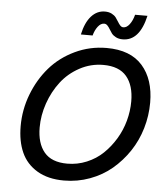

<svg xmlns="http://www.w3.org/2000/svg" viewBox="-59 -941 864 1004"><g transform="rotate(5 372.5 -439.5)"><path d="M555.7 -752.4Q535.2 -752.4 520.3 -760Q505.4 -767.6 497.3 -778.3Q489.3 -789.1 483.2 -799.8Q477.1 -810.5 469.7 -818.1Q462.4 -825.7 452.6 -825.7Q434.6 -825.7 419.7 -806.2Q404.8 -786.6 397.5 -758.8H335.9Q349.6 -822.3 379.6 -855.7Q409.7 -889.2 451.2 -889.2Q471.7 -889.2 486.6 -881.6Q501.5 -874 509.5 -863.3Q517.6 -852.5 523.9 -841.6Q530.3 -830.6 537.4 -823Q544.4 -815.4 553.7 -815.4Q571.3 -815.4 586.4 -835.4Q601.6 -855.5 609.4 -886.2H674.3Q644 -752.4 555.7 -752.4ZM314 9.8Q230 9.8 173.1 -24.2Q116.2 -58.1 90.1 -116.5Q64 -174.8 64 -254.4Q64 -340.8 95 -421.6Q126 -502.4 179.4 -564.2Q232.9 -626 310.8 -663.1Q388.7 -700.2 477.1 -700.2Q602.1 -700.2 665 -628.7Q728 -557.1 728 -435.1Q728 -366.2 708.5 -300Q689 -233.9 651.9 -178.2Q614.7 -122.6 564.7 -80.3Q514.6 -38.1 449.7 -14.2Q384.8 9.8 314 9.8ZM323.2 -79.6Q377 -79.6 425.5 -99.9Q474.1 -120.1 510.5 -155Q546.9 -189.9 574 -234.9Q601.1 -279.8 615 -330.8Q628.9 -381.8 628.9 -433.1Q628.9 -516.6 589.6 -563.5Q550.3 -610.4 467.3 -610.4Q400.9 -610.4 342.8 -578.9Q284.7 -547.4 246.1 -496.8Q207.5 -446.3 185.5 -383.1Q163.6 -319.8 163.6 -255.9Q163.6 -172.9 202.4 -126.2Q241.2 -79.6 323.2 -79.6Z"/></g></svg>

Font: HK Grotesk Medium Italic
Style: Regular
Weight: 500
Italic angle: -13°
Designer: Alfredo Marco Pradil and Stefan Peev
Foundry: Hanken Design Co.
Version: Version 1.000;PS 001.000;hotconv 1.0.88;makeotf.lib2.5.64775